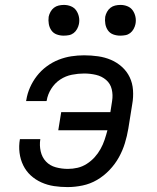

<svg xmlns="http://www.w3.org/2000/svg" viewBox="-20 -753 640 781"><path d="M255 8Q227 8 200 4Q173 0 148.5 -11Q124 -22 105 -39.5Q86 -57 74.5 -80.5Q63 -104 59.5 -131.5Q56 -159 61 -187H144Q140 -162 145.5 -137.5Q151 -113 167 -96Q183 -79 207 -72.5Q231 -66 256 -66Q276 -66 295.5 -70.5Q315 -75 333 -86.5Q351 -98 365 -113.5Q379 -129 389 -147Q399 -165 405.5 -184.5Q412 -204 417 -223H217L229 -297H429L436 -342Q440 -367 434.5 -390Q429 -413 411.5 -428Q394 -443 370.5 -448.5Q347 -454 322 -454Q298 -454 272.5 -449Q247 -444 225 -429.5Q203 -415 188.5 -392Q174 -369 170 -344L169 -342H86L87 -346Q91 -372 102 -397Q113 -422 130 -444Q147 -466 170 -483Q193 -500 218.5 -510Q244 -520 270 -524Q296 -528 322 -528Q351 -528 379 -524Q407 -520 431.5 -509.5Q456 -499 476 -481Q496 -463 507.5 -439Q519 -415 521 -386.5Q523 -358 518 -330L502 -230Q497 -200 488 -170.5Q479 -141 463.5 -113Q448 -85 425 -61Q402 -37 374.5 -21Q347 -5 316 1.5Q285 8 255 8ZM469 -608Q454 -608 440.5 -613Q427 -618 419 -629.5Q411 -641 408.5 -655.5Q406 -670 408 -685Q410 -695 415.5 -705Q421 -715 429.5 -721.5Q438 -728 448.5 -730.5Q459 -733 470 -733Q485 -733 498.5 -727.5Q512 -722 520 -710.5Q528 -699 531 -684.5Q534 -670 531 -655Q529 -645 523.5 -635Q518 -625 509.5 -618.5Q501 -612 490.5 -610Q480 -608 469 -608ZM239 -608Q224 -608 210.5 -613Q197 -618 189 -629.5Q181 -641 178.5 -655.5Q176 -670 178 -685Q180 -695 185.5 -705Q191 -715 199.5 -721.5Q208 -728 218.5 -730.5Q229 -733 240 -733Q255 -733 268.5 -727.5Q282 -722 290 -710.5Q298 -699 301 -684.5Q304 -670 301 -655Q299 -645 293.5 -635Q288 -625 279.5 -618.5Q271 -612 260.5 -610Q250 -608 239 -608Z"/></svg>

Font: Iosevka Custom Oblique
Style: Regular
Weight: 400
Italic angle: -9°
Designer: Belleve Invis
Foundry: Belleve Invis
Version: Version 27.0.1